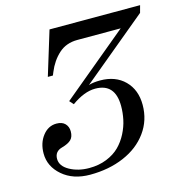

<svg xmlns="http://www.w3.org/2000/svg" viewBox="-107 -812 892 929"><g transform="rotate(-15 338.5 -347.0)"><path d="M181.2 -492.2H155.8L223.1 -711.9H676.8L667 -675.8L337.9 -402.8Q361.8 -410.2 395 -410.2Q472.2 -410.2 518.1 -364.3Q564 -318.4 564 -243.2Q564 -166 520.5 -106.2Q477.1 -46.4 401.6 -14.2Q326.2 18.1 231.9 18.1Q147 18.1 93.5 -28.1Q40 -74.2 40 -139.2Q40 -191.4 67.9 -227.3Q95.7 -263.2 137.2 -263.2Q165.5 -263.2 180.2 -247.8Q194.8 -232.4 194.8 -209Q194.8 -182.1 180.7 -168Q166.5 -153.8 134.8 -145Q96.2 -134.8 96.2 -97.2Q96.2 -61 138.4 -37.6Q180.7 -14.2 235.8 -14.2Q284.2 -14.2 323.5 -30Q362.8 -45.9 388.2 -71.3Q413.6 -96.7 430.7 -130.1Q447.8 -163.6 454.8 -197Q461.9 -230.5 461.9 -264.2Q461.9 -377.9 361.8 -377.9Q307.1 -377.9 243.2 -332L225.1 -352.1L557.1 -627.9H339.8Q283.7 -627.9 246.3 -594Q209 -560.1 188 -508.8Z"/></g></svg>

Font: Flanker Steampunk
Style: Italic
Weight: 400
Italic angle: -12°
Designer: Alexey Kryukov, Leonardo Di Lena
Foundry: Alexey Kryukov, Leonardo Di Lena
Version: 1.210